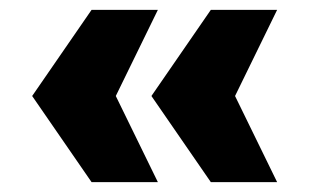

<svg xmlns="http://www.w3.org/2000/svg" viewBox="-20 -531 640 388"><path d="M406 -163 286 -337 406 -511H540L455 -337L540 -163ZM165 -163 45 -337 165 -511H299L214 -337L299 -163Z"/></svg>

Font: Chivo Mono Black
Style: Regular
Weight: 900
Designer: Hector Gatti
Foundry: Omnibus-Type
Version: Version 1.008